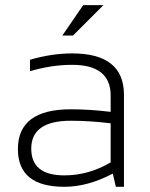

<svg xmlns="http://www.w3.org/2000/svg" viewBox="-20 -718 575 738"><path d="M48.8 -145Q48.8 -297.9 252 -297.9Q323.7 -297.9 405.3 -288.1V-351.1Q405.3 -468.8 257.3 -468.8Q178.2 -468.8 95.2 -444.3V-488.3Q178.2 -512.7 257.3 -512.7Q456.5 -512.7 456.5 -353.5V0H425.3L413.6 -50.8Q317.4 0 227.1 0Q48.8 0 48.8 -145ZM252 -253.9Q100.1 -253.9 100.1 -146.5Q100.1 -43.9 227.1 -43.9Q320.8 -43.9 405.3 -93.8V-244.1Q323.7 -253.9 252 -253.9ZM299.8 -698.2H377.4L260.7 -581.5H219.7Z"/></svg>

Font: Voltera Light
Style: Light
Weight: 300
Designer: Bernd Montag
Version: Version 1.301